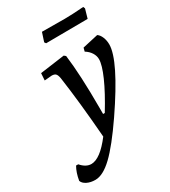

<svg xmlns="http://www.w3.org/2000/svg" viewBox="-323 -747 958 1085"><g transform="rotate(-30 156.5 -204.5)"><path d="M389 -468Q404 -458 413 -436Q422 -414 422 -388Q422 -285 239 -17Q147 117 84.5 176.5Q22 236 -28 236Q-59 236 -82 224.5Q-105 213 -111 195Q-103 146 -83 111H-69Q-38 147 -3 147Q55 147 132 46Q113 -195 89 -360Q85 -382 77 -390Q69 -398 51 -398L29 -396Q11 -394 4 -394L7 -440L167 -462L178 -453Q195 -321 195 -105V-65H206Q266 -163 298 -235.5Q330 -308 330 -345Q330 -367 317 -387.5Q304 -408 281 -422L287 -445ZM388 -574 252 -573 116 -572 109 -582 128 -640 276 -639Q322 -639 400 -645L405 -633Z"/></g></svg>

Font: Alegreya Medium
Style: Italic
Weight: 500
Italic angle: -7°
Designer: Juan Pablo del Peral
Foundry: Huerta Tipografica
Version: Version 2.008; ttfautohint (v1.8)